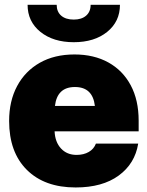

<svg xmlns="http://www.w3.org/2000/svg" viewBox="-20 -783 623 812"><path d="M299.8 9.8Q168.5 9.8 93.5 -64.7Q18.6 -139.2 18.6 -271.5Q18.6 -356 52.5 -419.2Q86.4 -482.4 148.4 -517.6Q210.4 -552.7 294.9 -552.7Q377.4 -552.7 438.5 -518.8Q499.5 -484.9 533 -422.1Q566.4 -359.4 566.4 -272.5V-227.5H210.9Q212.9 -182.1 238 -155Q263.2 -127.9 303.7 -127.9Q334 -127.9 355.5 -140.4Q377 -152.8 385.7 -175.8H564.5Q550.8 -90.8 481.9 -40.5Q413.1 9.8 299.8 9.8ZM296.9 -415Q221.7 -415 212.4 -335H381.3Q372.1 -415 296.9 -415ZM292 -604.5Q205.1 -604.5 150.9 -648.2Q96.7 -691.9 96.7 -762.7H219.7Q219.7 -733.4 238.8 -716.8Q257.8 -700.2 292 -700.2Q325.2 -700.2 344.2 -716.8Q363.3 -733.4 363.3 -762.7H487.3Q487.3 -691.9 433.3 -648.2Q379.4 -604.5 292 -604.5Z"/></svg>

Font: Inter Tight Black
Style: Regular
Weight: 900
Designer: Rasmus Andersson
Foundry: rsms
Version: Version 3.004; ttfautohint (v1.8.4.7-5d5b)